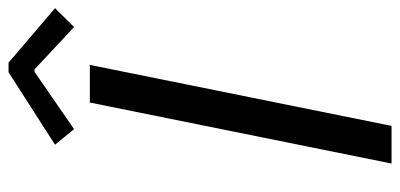

<svg xmlns="http://www.w3.org/2000/svg" viewBox="-268 -686 954 458"><g transform="rotate(-90 209.0 -457.0)"><path d="M193.4 -719.7H283.2L137.7 0H47.9ZM92.8 -802.7 265.6 -913.6H288.6L418.5 -802.7L373.5 -757.3L272.5 -851.6H266.6L129.9 -757.3Z"/></g></svg>

Font: Reddit Sans Chocolate
Style: Italic
Weight: 400
Italic angle: -11.25°
Designer: Stephen Hutchings
Version: Version 1.013